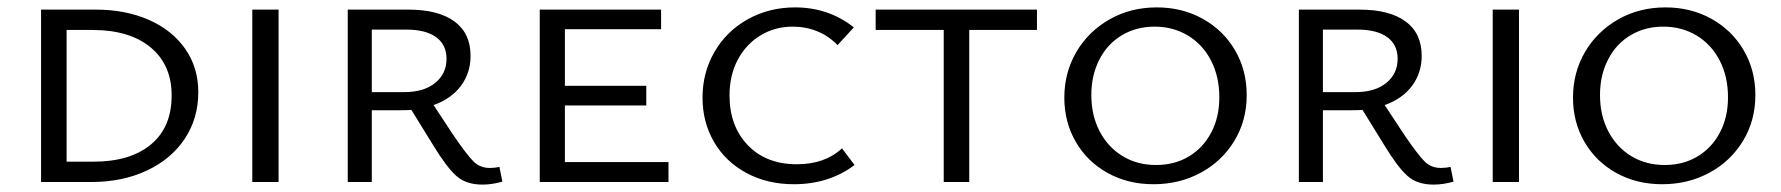

<svg xmlns="http://www.w3.org/2000/svg" viewBox="-20 -492 4815 519"><path d="M91 0V-466H239Q320 -466 383 -438Q446 -410 481 -359.5Q516 -309 516 -243Q516 -172 479.5 -117Q443 -62 377 -31Q311 0 227 0ZM230 -411H160V-55H233Q332 -55 388 -101.5Q444 -148 444 -234Q444 -317 387 -364Q330 -411 230 -411Z M662 -466H733V0H662Z M1338 -1Q1310 7 1284 7Q1240 7 1213.5 -16.5Q1187 -40 1150 -101L1092 -195Q1082 -194 1062 -194H985V0H920V-466H1084Q1165 -466 1208.5 -434Q1252 -402 1252 -341Q1252 -295 1226 -260Q1200 -225 1152 -208L1206 -126Q1243 -72 1260.5 -55Q1278 -38 1304 -38Q1318 -38 1330 -41ZM1073 -243Q1126 -243 1156.5 -268Q1187 -293 1187 -333Q1187 -371 1159 -391.5Q1131 -412 1078 -412H985V-243Z M1787 -54V0H1439V-466H1767V-413H1507V-260H1727V-207H1507V-54Z M1879 -228Q1879 -296 1911.5 -352Q1944 -408 2001.5 -440Q2059 -472 2129 -472Q2220 -472 2288 -418L2244 -370Q2220 -395 2189 -407.5Q2158 -420 2123 -420Q2075 -420 2036 -396.5Q1997 -373 1974.5 -331Q1952 -289 1952 -234Q1952 -151 2001.5 -99.5Q2051 -48 2134 -48Q2210 -48 2256 -91L2290 -46Q2221 6 2126 6Q2054 6 1997.5 -24.5Q1941 -55 1910 -108.5Q1879 -162 1879 -228Z M2783 -411H2600V0H2531V-411H2347V-466H2783Z M2857 -228Q2857 -296 2889.5 -351.5Q2922 -407 2979 -439.5Q3036 -472 3107 -472Q3176 -472 3231.5 -441Q3287 -410 3318.5 -356Q3350 -302 3350 -235Q3350 -166 3316.5 -111Q3283 -56 3225.5 -25Q3168 6 3098 6Q3029 6 2974 -24.5Q2919 -55 2888 -108.5Q2857 -162 2857 -228ZM3276 -229Q3276 -285 3253.5 -328.5Q3231 -372 3191 -396Q3151 -420 3101 -420Q3052 -420 3013 -397Q2974 -374 2952 -331.5Q2930 -289 2930 -235Q2930 -180 2952.5 -137Q2975 -94 3014.5 -70Q3054 -46 3105 -46Q3155 -46 3193.5 -69Q3232 -92 3254 -133.5Q3276 -175 3276 -229Z M3909 -1Q3881 7 3855 7Q3811 7 3784.5 -16.5Q3758 -40 3721 -101L3663 -195Q3653 -194 3633 -194H3556V0H3491V-466H3655Q3736 -466 3779.5 -434Q3823 -402 3823 -341Q3823 -295 3797 -260Q3771 -225 3723 -208L3777 -126Q3814 -72 3831.5 -55Q3849 -38 3875 -38Q3889 -38 3901 -41ZM3644 -243Q3697 -243 3727.5 -268Q3758 -293 3758 -333Q3758 -371 3730 -391.5Q3702 -412 3649 -412H3556V-243Z M4015 -466H4086V0H4015Z M4232 -228Q4232 -296 4264.5 -351.5Q4297 -407 4354 -439.5Q4411 -472 4482 -472Q4551 -472 4606.5 -441Q4662 -410 4693.5 -356Q4725 -302 4725 -235Q4725 -166 4691.5 -111Q4658 -56 4600.5 -25Q4543 6 4473 6Q4404 6 4349 -24.5Q4294 -55 4263 -108.5Q4232 -162 4232 -228ZM4651 -229Q4651 -285 4628.5 -328.5Q4606 -372 4566 -396Q4526 -420 4476 -420Q4427 -420 4388 -397Q4349 -374 4327 -331.5Q4305 -289 4305 -235Q4305 -180 4327.5 -137Q4350 -94 4389.5 -70Q4429 -46 4480 -46Q4530 -46 4568.5 -69Q4607 -92 4629 -133.5Q4651 -175 4651 -229Z"/></svg>

Font: Ysabeau SC
Style: Regular
Weight: 400
Designer: Christian Thalmann (Catharsis Fonts)
Version: Version 0.003